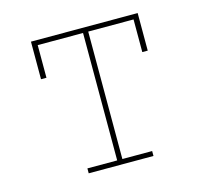

<svg xmlns="http://www.w3.org/2000/svg" viewBox="-83 -623 766 716"><g transform="rotate(-15 300.0 -265.0)"><path d="M175 0V-19H290V-511H115V-385H94V-530H506V-385H485V-511H310V-19H425V0Z"/></g></svg>

Font: Iosevka Slab Thin Extended
Style: Regular
Weight: 100
Width: 7
Monospace: yes
Designer: Belleve Invis
Foundry: Belleve Invis
Version: Version 11.1.1; ttfautohint (v1.8.3)